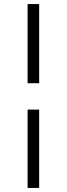

<svg xmlns="http://www.w3.org/2000/svg" viewBox="-20 -705 328 946"><path d="M116 -685H173V-295H116ZM116 221V-165H173V221Z"/></svg>

Font: Ibarra Real Nova SemiBold
Style: Regular
Weight: 600
Designer: Jose Maria Ribagorda & Octavio Pardo
Foundry: Jose Maria Ribagorda
Version: Version 1.014